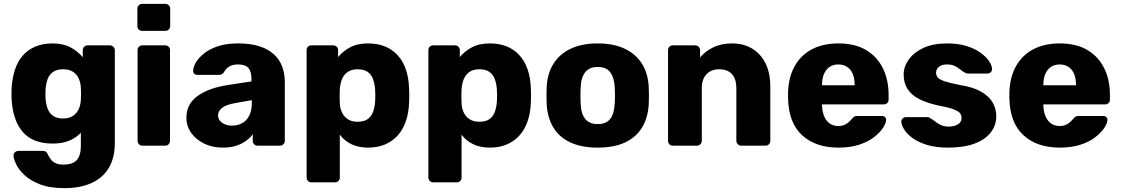

<svg xmlns="http://www.w3.org/2000/svg" viewBox="-20 -755 5807 995"><path d="M314 220Q237 220 186.5 200Q136 180 106.5 152Q77 124 64 96.5Q51 69 50 53Q49 42 57 34.5Q65 27 76 27H203Q213 27 219 32Q225 37 229 48Q235 59 243 70.5Q251 82 266.5 90Q282 98 309 98Q339 98 359 88.5Q379 79 389 57.5Q399 36 399 0V-67Q376 -42 340 -26.5Q304 -11 253 -11Q202 -11 163 -26Q124 -41 98 -71Q72 -101 57.5 -144Q43 -187 40 -243Q39 -269 40 -296Q43 -349 57 -392.5Q71 -436 97.5 -466.5Q124 -497 163 -513.5Q202 -530 253 -530Q307 -530 345.5 -509.5Q384 -489 409 -458V-495Q409 -505 416 -512.5Q423 -520 434 -520H549Q560 -520 567.5 -512.5Q575 -505 575 -495V-14Q575 62 544.5 114Q514 166 455.5 193Q397 220 314 220ZM307 -141Q339 -141 359 -155Q379 -169 388.5 -191Q398 -213 399 -238Q400 -249 400 -269Q400 -289 399 -299Q398 -325 388.5 -347Q379 -369 359 -382.5Q339 -396 307 -396Q274 -396 254.5 -382Q235 -368 226.5 -344Q218 -320 216 -291Q215 -269 216 -246Q218 -217 226.5 -193Q235 -169 254.5 -155Q274 -141 307 -141Z M718 0Q707 0 700 -7.5Q693 -15 693 -25V-495Q693 -506 700 -513Q707 -520 718 -520H836Q847 -520 854 -513Q861 -506 861 -495V-25Q861 -15 854 -7.5Q847 0 836 0ZM717 -595Q706 -595 699 -602Q692 -609 692 -620V-710Q692 -720 699 -727.5Q706 -735 717 -735H837Q847 -735 854.5 -727.5Q862 -720 862 -710V-620Q862 -609 854.5 -602Q847 -595 837 -595Z M1135 10Q1081 10 1038.5 -10.5Q996 -31 971 -66Q946 -101 946 -145Q946 -216 1004 -257.5Q1062 -299 1158 -314L1283 -333V-347Q1283 -383 1268 -402Q1253 -421 1213 -421Q1185 -421 1167.5 -410Q1150 -399 1140 -380Q1131 -367 1115 -367H1003Q992 -367 986 -373.5Q980 -380 981 -389Q981 -407 994.5 -430.5Q1008 -454 1036 -477Q1064 -500 1108 -515Q1152 -530 1215 -530Q1279 -530 1325 -515Q1371 -500 1400 -473Q1429 -446 1442.5 -409.5Q1456 -373 1456 -329V-25Q1456 -15 1448.5 -7.5Q1441 0 1431 0H1315Q1304 0 1297 -7.5Q1290 -15 1290 -25V-60Q1277 -41 1255 -25Q1233 -9 1203.5 0.5Q1174 10 1135 10ZM1182 -104Q1211 -104 1234.5 -116.5Q1258 -129 1271.5 -155.5Q1285 -182 1285 -222V-236L1200 -221Q1153 -213 1131.5 -196.5Q1110 -180 1110 -158Q1110 -141 1120 -129Q1130 -117 1146.5 -110.5Q1163 -104 1182 -104Z M1594 190Q1583 190 1576 182.5Q1569 175 1569 165V-495Q1569 -506 1576 -513Q1583 -520 1594 -520H1707Q1717 -520 1724.5 -513Q1732 -506 1732 -495V-459Q1756 -489 1794 -509.5Q1832 -530 1887 -530Q1937 -530 1975 -514.5Q2013 -499 2040.5 -469Q2068 -439 2083 -396Q2098 -353 2100 -297Q2101 -277 2101 -260Q2101 -243 2100 -223Q2098 -169 2083 -126Q2068 -83 2041 -53Q2014 -23 1975.5 -6.5Q1937 10 1887 10Q1838 10 1801.5 -7.5Q1765 -25 1741 -57V165Q1741 175 1734 182.5Q1727 190 1716 190ZM1833 -124Q1867 -124 1886 -138Q1905 -152 1913.5 -176Q1922 -200 1924 -229Q1926 -260 1924 -291Q1922 -320 1913.5 -344Q1905 -368 1886 -382Q1867 -396 1833 -396Q1801 -396 1781 -381.5Q1761 -367 1752 -344Q1743 -321 1741 -294Q1740 -275 1740 -257Q1740 -239 1741 -219Q1742 -194 1752 -172.5Q1762 -151 1782 -137.5Q1802 -124 1833 -124Z M2225 190Q2214 190 2207 182.5Q2200 175 2200 165V-495Q2200 -506 2207 -513Q2214 -520 2225 -520H2338Q2348 -520 2355.5 -513Q2363 -506 2363 -495V-459Q2387 -489 2425 -509.5Q2463 -530 2518 -530Q2568 -530 2606 -514.5Q2644 -499 2671.5 -469Q2699 -439 2714 -396Q2729 -353 2731 -297Q2732 -277 2732 -260Q2732 -243 2731 -223Q2729 -169 2714 -126Q2699 -83 2672 -53Q2645 -23 2606.5 -6.5Q2568 10 2518 10Q2469 10 2432.5 -7.5Q2396 -25 2372 -57V165Q2372 175 2365 182.5Q2358 190 2347 190ZM2464 -124Q2498 -124 2517 -138Q2536 -152 2544.5 -176Q2553 -200 2555 -229Q2557 -260 2555 -291Q2553 -320 2544.5 -344Q2536 -368 2517 -382Q2498 -396 2464 -396Q2432 -396 2412 -381.5Q2392 -367 2383 -344Q2374 -321 2372 -294Q2371 -275 2371 -257Q2371 -239 2372 -219Q2373 -194 2383 -172.5Q2393 -151 2413 -137.5Q2433 -124 2464 -124Z M3077 10Q2993 10 2935.5 -17Q2878 -44 2847.5 -94.5Q2817 -145 2813 -215Q2812 -235 2812 -260.5Q2812 -286 2813 -305Q2817 -376 2849 -426Q2881 -476 2938.5 -503Q2996 -530 3077 -530Q3159 -530 3216.5 -503Q3274 -476 3306 -426Q3338 -376 3342 -305Q3343 -286 3343 -260.5Q3343 -235 3342 -215Q3338 -145 3307.5 -94.5Q3277 -44 3219.5 -17Q3162 10 3077 10ZM3077 -112Q3122 -112 3142.5 -139Q3163 -166 3166 -220Q3167 -235 3167 -260Q3167 -285 3166 -300Q3163 -353 3142.5 -380.5Q3122 -408 3077 -408Q3034 -408 3012.5 -380.5Q2991 -353 2989 -300Q2988 -285 2988 -260Q2988 -235 2989 -220Q2991 -166 3012.5 -139Q3034 -112 3077 -112Z M3467 0Q3456 0 3449 -7.5Q3442 -15 3442 -25V-495Q3442 -506 3449 -513Q3456 -520 3467 -520H3582Q3593 -520 3600.5 -513Q3608 -506 3608 -495V-457Q3633 -488 3675 -509Q3717 -530 3774 -530Q3832 -530 3876.5 -504Q3921 -478 3946.5 -428Q3972 -378 3972 -304V-25Q3972 -15 3965 -7.5Q3958 0 3947 0H3821Q3811 0 3803.5 -7.5Q3796 -15 3796 -25V-298Q3796 -345 3773.5 -370.5Q3751 -396 3707 -396Q3666 -396 3641.5 -370.5Q3617 -345 3617 -298V-25Q3617 -15 3609.5 -7.5Q3602 0 3592 0Z M4325 10Q4207 10 4137 -54Q4067 -118 4064 -244Q4064 -251 4064 -262Q4064 -273 4064 -279Q4067 -358 4099.5 -414.5Q4132 -471 4189.5 -500.5Q4247 -530 4324 -530Q4412 -530 4469.5 -495Q4527 -460 4556 -400Q4585 -340 4585 -263V-239Q4585 -228 4578 -221Q4571 -214 4560 -214H4240Q4240 -213 4240 -211Q4240 -209 4240 -207Q4241 -178 4250.5 -154Q4260 -130 4278.5 -116Q4297 -102 4324 -102Q4344 -102 4357.5 -108.5Q4371 -115 4380 -123.5Q4389 -132 4394 -138Q4403 -149 4408.5 -151.5Q4414 -154 4426 -154H4550Q4560 -154 4566.5 -148Q4573 -142 4572 -132Q4571 -115 4555 -91Q4539 -67 4508.5 -43.5Q4478 -20 4432 -5Q4386 10 4325 10ZM4240 -313H4409V-315Q4409 -348 4399.5 -371.5Q4390 -395 4370.5 -408Q4351 -421 4324 -421Q4298 -421 4279 -408Q4260 -395 4250 -371.5Q4240 -348 4240 -315Z M4893 10Q4828 10 4782.5 -4.5Q4737 -19 4708.5 -40Q4680 -61 4666 -83.5Q4652 -106 4651 -123Q4650 -134 4658 -141Q4666 -148 4675 -148H4789Q4792 -148 4794.5 -147Q4797 -146 4800 -143Q4813 -136 4826 -125.5Q4839 -115 4856 -107Q4873 -99 4897 -99Q4925 -99 4944 -110.5Q4963 -122 4963 -143Q4963 -159 4954 -169.5Q4945 -180 4917.5 -190Q4890 -200 4835 -210Q4783 -222 4744 -241.5Q4705 -261 4684 -292.5Q4663 -324 4663 -369Q4663 -409 4689 -446Q4715 -483 4765 -506.5Q4815 -530 4889 -530Q4946 -530 4989 -516.5Q5032 -503 5061 -482Q5090 -461 5105 -439Q5120 -417 5121 -399Q5122 -389 5115 -381.5Q5108 -374 5099 -374H4995Q4991 -374 4987 -375.5Q4983 -377 4980 -379Q4968 -385 4956 -395Q4944 -405 4928 -413Q4912 -421 4888 -421Q4861 -421 4846 -409Q4831 -397 4831 -378Q4831 -365 4839.5 -354Q4848 -343 4874.5 -334Q4901 -325 4957 -314Q5026 -303 5067 -278.5Q5108 -254 5125.5 -221.5Q5143 -189 5143 -153Q5143 -105 5114 -68Q5085 -31 5029.5 -10.5Q4974 10 4893 10Z M5472 10Q5354 10 5284 -54Q5214 -118 5211 -244Q5211 -251 5211 -262Q5211 -273 5211 -279Q5214 -358 5246.5 -414.5Q5279 -471 5336.5 -500.5Q5394 -530 5471 -530Q5559 -530 5616.5 -495Q5674 -460 5703 -400Q5732 -340 5732 -263V-239Q5732 -228 5725 -221Q5718 -214 5707 -214H5387Q5387 -213 5387 -211Q5387 -209 5387 -207Q5388 -178 5397.5 -154Q5407 -130 5425.5 -116Q5444 -102 5471 -102Q5491 -102 5504.5 -108.5Q5518 -115 5527 -123.5Q5536 -132 5541 -138Q5550 -149 5555.5 -151.5Q5561 -154 5573 -154H5697Q5707 -154 5713.5 -148Q5720 -142 5719 -132Q5718 -115 5702 -91Q5686 -67 5655.5 -43.5Q5625 -20 5579 -5Q5533 10 5472 10ZM5387 -313H5556V-315Q5556 -348 5546.5 -371.5Q5537 -395 5517.5 -408Q5498 -421 5471 -421Q5445 -421 5426 -408Q5407 -395 5397 -371.5Q5387 -348 5387 -315Z"/></svg>

Font: Rubik Light
Style: Bold
Weight: 700
Version: Version 2.104